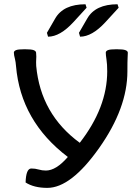

<svg xmlns="http://www.w3.org/2000/svg" viewBox="-20 -890 665 919"><path d="M206.5 9.3Q142.6 9.3 102.5 -16.6Q104.5 -83.5 129.9 -83.5Q148.4 -83.5 165 -78.6Q181.6 -73.7 199.7 -73.7Q248.5 -73.7 304.7 -138.7Q79.1 -309.6 56.6 -574.2Q55.2 -592.8 51.8 -606.9Q46.4 -627 46.4 -638.2Q46.4 -645.5 56.4 -649.9Q66.4 -654.3 98.1 -654.3Q130.4 -654.3 141.4 -649.9Q152.3 -645.5 152.8 -637.7Q153.8 -627.9 153.8 -618.7Q153.8 -612.8 153.3 -606.4Q152.8 -600.1 152.8 -591.8L153.3 -574.2Q174.8 -343.3 361.8 -206.5Q493.2 -375.5 493.2 -548.8Q493.2 -583 489.7 -605Q486.3 -627 486.3 -638.2Q486.3 -645.5 496.3 -649.9Q506.3 -654.3 538.1 -654.3Q569.3 -654.3 580.6 -649.9Q591.8 -645.5 591.8 -637.7Q591.8 -627.9 590.8 -613.5Q589.8 -599.1 589.8 -548.8Q589.8 -373 454.8 -181.9Q319.8 9.3 206.5 9.3ZM210 -714.4 204.6 -732.9 244.1 -801.3Q283.2 -869.6 389.2 -869.6L394.5 -853L331.1 -783.7Q267.1 -714.4 210 -714.4ZM363.3 -714.4 357.9 -732.9 397.5 -801.3Q436.5 -869.6 542.5 -869.6L547.9 -853L484.4 -783.7Q420.4 -714.4 363.3 -714.4Z"/></svg>

Font: Bainsley
Style: Regular
Weight: 400
Designer: Paul James MIller
Foundry: High-Logic / Made with FontCreator
Version: Version 1.411;March 28, 2021;FontCreator 13.0.0.2683 64-bit